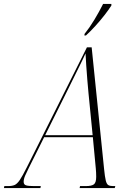

<svg xmlns="http://www.w3.org/2000/svg" viewBox="-78 -954 663 974"><path d="M-58 0 -56 -10H-37Q-17 -10 -4 -15.5Q9 -21 22.5 -41Q36 -61 59 -107L363 -714H387L450 -97Q454 -57 458.5 -38.5Q463 -20 471.5 -15Q480 -10 496 -10H507L504 0H326L328 -10H357Q387 -10 398.5 -19Q410 -28 410 -57Q410 -67 409.5 -78Q409 -89 408 -99L393 -258H146L68 -102Q58 -82 50 -64Q42 -46 42 -32Q42 -18 53.5 -14Q65 -10 94 -10H129L127 0ZM269 -505 151 -268H392L371 -481Q368 -511 365 -548.5Q362 -586 359.5 -622Q357 -658 356 -683Q345 -659 334.5 -637.5Q324 -616 309 -586Q294 -556 269 -505ZM351 -782Q376 -813 400.5 -853.5Q425 -894 445 -934H487V-926Q473 -904 452 -877Q431 -850 406 -822.5Q381 -795 358 -774H350Z"/></svg>

Font: Noto Serif Display Condensed ExtraLight
Style: Italic
Weight: 200
Width: 3
Italic angle: -12°
Designer: Monotype Design Team
Foundry: Monotype Imaging Inc.
Version: Version 2.009